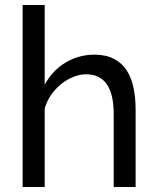

<svg xmlns="http://www.w3.org/2000/svg" viewBox="-20 -750 630 770"><path d="M70.8 0V-730H159.2V-410.2Q189.9 -467.3 242.9 -499Q295.9 -530.8 358.9 -530.8Q404.8 -530.8 437 -513.9Q469.2 -497.1 488 -468Q506.8 -439 515.4 -398.4Q523.9 -357.9 523.9 -312V0H436V-292Q436 -373 408 -412.6Q379.9 -452.1 326.2 -452.1Q300.3 -452.1 274.2 -441.7Q248 -431.2 225.6 -413.1Q203.1 -395 185.5 -370.1Q168 -345.2 159.2 -314.9V0Z"/></svg>

Font: Raleway Medium
Style: Regular
Weight: 500
Designer: Matt McInerney, Pablo Impallari, Rodrigo Fuenzalida
Foundry: Matt McInerney, Pablo Impallari, Rodrigo Fuenzalida
Version: Version 3.000g; ttfautohint (v1.5) -l 8 -r 28 -G 28 -x 14 -D